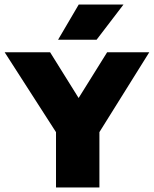

<svg xmlns="http://www.w3.org/2000/svg" viewBox="-48 -825 676 845"><path d="M198.5 0V-314.5L237 -183.5L-27.5 -595H172.5L324 -352H272L423.5 -595H609L352 -183.5L389.5 -312.5V0ZM207.5 -650 298.5 -805H495.5L377 -650Z"/></svg>

Font: Encode Sans SC ExtraBold
Style: Regular
Weight: 800
Version: Version 3.002